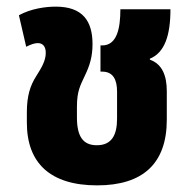

<svg xmlns="http://www.w3.org/2000/svg" viewBox="-20 -545 575 579"><path d="M273 14C411 14 483 -52 483 -184V-270C483 -317 469 -352 432 -365V-368C476 -386 494 -437 494 -517H343C343 -460 333 -408 288 -408H283V-329H288C321 -329 333 -305 333 -269V-187C333 -138 317 -107 272 -107C230 -107 212 -134 212 -191V-223C212 -270 222 -287 236 -317C251 -348 259 -375 259 -412C259 -482 229 -525 148 -525C118 -525 73 -519 37 -499L59 -404C73 -411 84 -415 94 -415C108 -415 118 -406 118 -386C118 -362 106 -342 89 -315C71 -287 61 -255 61 -207V-175C61 -53 132 14 273 14Z"/></svg>

Font: Noto Sans Thai UI Cond ExtBd
Style: Regular
Weight: 800
Width: 3
Designer: Monotype Design Team
Foundry: Monotype Imaging Inc.
Version: Version 2.000